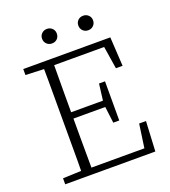

<svg xmlns="http://www.w3.org/2000/svg" viewBox="-150 -946 935 1055"><g transform="rotate(-20 318.0 -418.5)"><path d="M49 0V-35L174 -40H182V0ZM156 0Q157 -51 157 -102Q157 -153 157 -204.5Q157 -256 157 -307V-367Q157 -418 157 -469.5Q157 -521 157 -572Q157 -623 156 -674H216Q216 -623 215.5 -572Q215 -521 215 -468.5Q215 -416 215 -361V-319Q215 -262 215 -208Q215 -154 215.5 -102.5Q216 -51 216 0ZM186 0V-37H548L522 -13L545 -175H585L576 0ZM187 -324V-361H423V-324ZM413 -228 400 -333V-353L413 -457H448V-228ZM49 -639V-674H182V-634H174ZM529 -504 504 -662 533 -636H186V-674H558L568 -504ZM246 -752Q228 -752 215.5 -764Q203 -776 203 -795Q203 -813 215.5 -825Q228 -837 246 -837Q264 -837 276.5 -825Q289 -813 289 -795Q289 -776 277 -764Q265 -752 246 -752ZM458 -752Q440 -752 427.5 -764Q415 -776 415 -795Q415 -813 427 -825Q439 -837 458 -837Q476 -837 488.5 -825Q501 -813 501 -795Q501 -776 488.5 -764Q476 -752 458 -752Z"/></g></svg>

Font: Source Serif 4 Light
Style: Regular
Weight: 300
Designer: Frank Grießhammer
Foundry: Adobe Systems Incorporated
Version: Version 4.004;hotconv 1.0.116;makeotfexe 2.5.65601